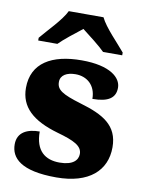

<svg xmlns="http://www.w3.org/2000/svg" viewBox="-87 -827 675 898"><g transform="rotate(10 251.0 -378.0)"><path d="M49 -606H140C161 -628 218 -673 248 -696C278 -673 336 -628 357 -606H448V-619C417 -657 352 -721 331 -766H166C145 -721 80 -657 49 -619ZM243 10C399 10 478 -64 478 -174C478 -279 405 -318 297 -350C204 -378 178 -395 178 -432C178 -465 208 -481 249 -481C303 -481 346 -446 346 -381C422 -381 455 -405 455 -453C455 -500 403 -550 266 -550C125 -550 31 -497 31 -378C31 -288 91 -232 213 -197C295 -174 333 -155 333 -117C333 -88 310 -61 246 -61C178 -61 130 -96 130 -188C72 -188 25 -167 25 -109C25 -44 75 10 243 10Z"/></g></svg>

Font: UArctic Serif Black
Style: Regular
Weight: 900
Designer: Customization by Puisto advertising & original work Monotype Design Team
Foundry: Monotype Imaging Inc.
Version: Version 2.004